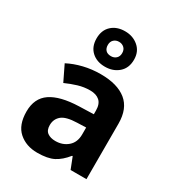

<svg xmlns="http://www.w3.org/2000/svg" viewBox="-199 -959 1001 1090"><g transform="rotate(30 302.0 -413.5)"><path d="M302 -557Q412 -557 470.5 -509.5Q529 -462 529 -364V0H425L396 -74H392Q357 -30 318 -10Q279 10 211 10Q138 10 90 -32.5Q42 -75 42 -163Q42 -250 103 -291.5Q164 -333 286 -337L381 -340V-364Q381 -407 358.5 -427Q336 -447 296 -447Q256 -447 218 -435.5Q180 -424 142 -407L93 -508Q137 -531 190.5 -544Q244 -557 302 -557ZM323 -251Q251 -249 223 -225Q195 -201 195 -162Q195 -128 215 -113.5Q235 -99 267 -99Q315 -99 348 -127.5Q381 -156 381 -208V-253ZM300 -605Q246 -605 212.5 -636Q179 -667 179 -721Q179 -775 212.5 -806Q246 -837 300 -837Q352 -837 388 -806Q424 -775 424 -722Q424 -667 388.5 -636Q353 -605 300 -605ZM300 -674Q320 -674 333.5 -686.5Q347 -699 347 -721Q347 -743 333.5 -755.5Q320 -768 300 -768Q280 -768 266.5 -755.5Q253 -743 253 -721Q253 -699 265 -686.5Q277 -674 300 -674Z"/></g></svg>

Font: Noto Sans Duployan
Style: Bold
Weight: 700
Designer: David Corbett
Foundry: David Corbett
Version: Version 3.001